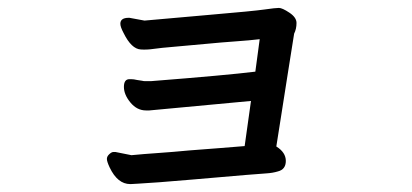

<svg xmlns="http://www.w3.org/2000/svg" viewBox="-20 -446 1040 485"><path d="M357 -167Q353 -167 349 -167Q326 -167 309.5 -187Q293 -207 293 -226.5Q293 -246 307 -246H311Q318 -246 326 -244L339 -242Q342 -241 347 -241H361Q552 -256 625 -265L636 -347Q611 -344 575.5 -341.5Q540 -339 498.5 -335Q457 -331 421 -328Q385 -325 368 -322.5Q351 -320 336 -321Q312 -322 292 -363Q284 -378 284 -386Q284 -401 305 -401Q306 -401 307 -401L345 -394Q398 -399 509 -408.5Q620 -418 648 -422Q676 -426 684.5 -426Q693 -426 711 -414Q729 -402 729 -388Q729 -373 723 -361Q715 -310 706 -254Q697 -198 690 -152Q683 -106 678 -76Q702 -61 702 -39.5Q702 -18 682 -13Q669 -9 652.5 -8Q636 -7 600.5 -4Q565 -1 466.5 7.5Q368 16 328 18L310 19H309Q277 19 257 -23Q250 -38 250 -44.5Q250 -51 256 -56.5Q262 -62 266 -62H272L312 -54Q343 -57 379.5 -59.5Q416 -62 458 -66L536 -72Q572 -75 598 -77L614 -191Z"/></svg>

Font: LXGW ZhenKai
Style: Regular
Weight: 400
Designer: LXGW / Fontworks Inc.
Foundry: LXGW / Fontworks Inc.
Version: Version 0.800;June 8, 2025